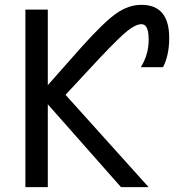

<svg xmlns="http://www.w3.org/2000/svg" viewBox="-20 -772 745 794"><path d="M177.7 -340.8V2H85V-732.4H177.7V-419.9L321.3 -582Q411.1 -681.6 461.4 -716.8Q511.7 -752 564.5 -752Q680.7 -752 679.7 -613.3Q679.7 -544.9 654.3 -494.1H562.5Q595.7 -548.8 594.7 -609.4Q594.7 -672.9 564.5 -671.9Q542 -671.9 508.3 -645.5Q474.6 -619.1 391.6 -531.2L251 -379.9L594.7 2H480.5Z"/></svg>

Font: Gen Shin Gothic Regular
Style: Regular
Weight: 400
Designer: [Source Han Sans]
Ryoko NISHIZUKA  (kana & ideographs); Paul D. Hunt (Latin, Greek & Cyrillic); Wenlong ZHANG  (bopomofo
Version: Version 1.002.20150607